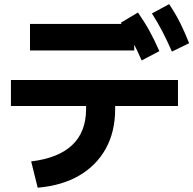

<svg xmlns="http://www.w3.org/2000/svg" viewBox="-20 -872 923 917"><path d="M128.9 -101.1Q258.9 -116.7 325 -179.4Q391.1 -242.2 391.1 -351.1V-365.6H32.2V-490H830V-365.6H530V-351.1Q530 -243.3 485.6 -162.8Q441.1 -82.2 358.9 -33.9Q276.7 14.4 160 24.4ZM123.3 -631.1V-757.8H621.1V-631.1ZM656.7 -583.3Q634.4 -634.4 611.1 -677.8Q587.8 -721.1 556.7 -763.3L638.9 -812.2Q670 -767.8 694.4 -723.3Q718.9 -678.9 741.1 -627.8ZM801.1 -625.6Q778.9 -676.7 756.1 -720.6Q733.3 -764.4 705.6 -807.8L787.8 -852.2Q817.8 -807.8 840.6 -762.2Q863.3 -716.7 883.3 -665.6Z"/></svg>

Font: Paperlogy 7 Bold
Style: Regular
Weight: 700
Designer: redesigned by Lee Juim, glyphs from Gmarket Sans & Montserrat
Foundry: PT&
Version: Version 1.001